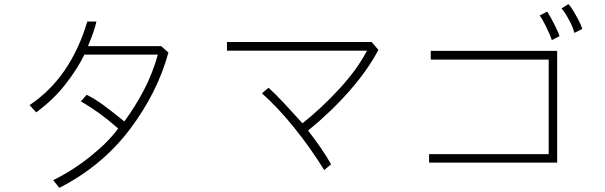

<svg xmlns="http://www.w3.org/2000/svg" viewBox="-20 -809 2926 928"><path d="M402 -705H446Q437 -661 405 -586H759L794 -555Q741 -361 608 -184.5Q475 -8 267 99L237 62Q334 14 420 -55.5Q506 -125 551 -188Q502 -231 460 -261.5Q418 -292 371 -319L399 -351Q440 -330 478.5 -302Q517 -274 581 -222Q635 -296 676 -374.5Q717 -453 743 -545H388Q353 -474 295.5 -400.5Q238 -327 155 -266L123 -301Q321 -433 402 -705Z M1776 -606 1809 -568Q1758 -471 1669 -369.5Q1580 -268 1469 -178Q1542 -84 1580 -15L1547 13Q1483 -91 1403.5 -190Q1324 -289 1246 -358L1278 -385Q1312 -354 1354.5 -308.5Q1397 -263 1442 -213Q1536 -288 1621 -380.5Q1706 -473 1754 -564H1077V-606Z M2794 -669 2756 -650Q2750 -676 2729 -715Q2708 -754 2694 -768L2727 -789Q2737 -782 2763.5 -735Q2790 -688 2794 -669ZM2684 -634 2647 -615Q2638 -643 2618 -683Q2598 -723 2588 -734L2625 -753Q2642 -726 2662.5 -685Q2683 -644 2684 -634ZM2632 -64V-521H2062V-563H2673V-23H2054V-64Z"/></svg>

Font: Gmarket Sans TTF Light
Style: Regular
Weight: 300
Designer: Creative Director : Sungho Lee; Art Director : Kiwoong Choi; Project Manager : Sori Yang, Jongwook Yoon; Font Designer :
Foundry: Sandoll Inc.
Version: Version 1.000;hotconv 1.0.109;makeotfexe 2.5.65596